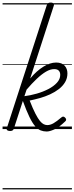

<svg xmlns="http://www.w3.org/2000/svg" viewBox="-20 -1005 580 1495"><path d="M344 19Q319 19 297 10.5Q275 2 253.5 -22.5Q232 -47 209 -94.5Q186 -142 158 -219L88 -4Q85 6 78 10.5Q71 15 58 15Q46 15 37.5 10Q29 5 33 -7L344 -964Q348 -976 354.5 -980.5Q361 -985 375 -985Q386 -985 392 -981.5Q398 -978 399.5 -972.5Q401 -967 399 -961L215 -394Q266 -454 318 -486Q370 -518 417 -518Q461 -518 483 -494Q505 -470 505 -434Q505 -396 487 -365.5Q469 -335 438.5 -311.5Q408 -288 370 -270.5Q332 -253 291 -241.5Q250 -230 211 -222Q236 -158 256 -119.5Q276 -81 291.5 -62.5Q307 -44 321 -37.5Q335 -31 348 -31Q372 -31 397 -45.5Q422 -60 457 -90Q466 -98 473.5 -97Q481 -96 488 -88Q494 -82 495 -74.5Q496 -67 488 -60Q438 -12 401.5 3.5Q365 19 344 19ZM170 -256Q217 -262 266 -276Q315 -290 356.5 -311.5Q398 -333 423.5 -361Q449 -389 449 -422Q449 -443 437.5 -455Q426 -467 402 -467Q372 -467 338 -447Q304 -427 266 -391Q228 -355 187 -307ZM0 460H540V470H0ZM0 -20H540V0H0ZM0 -505H540V-500H0ZM0 -980H540V-970H0Z"/></svg>

Font: Playwrite NO Guides
Style: Regular
Weight: 400
Designer: Veronika Burian, José Scaglione
Foundry: TypeTogether
Version: Version 1.003